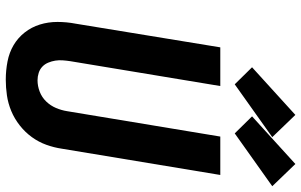

<svg xmlns="http://www.w3.org/2000/svg" viewBox="-209 -826 1043 665"><g transform="rotate(90 312.5 -493.5)"><path d="M256 8Q224 8 193 2Q162 -4 136.5 -19Q111 -34 92.5 -57.5Q74 -81 65 -110Q56 -139 56 -171Q56 -203 62 -234L144 -735H278L192 -216Q190 -203 189 -189.5Q188 -176 190 -163.5Q192 -151 197 -139Q202 -127 211 -118.5Q220 -110 232.5 -106Q245 -102 258 -102Q278 -102 297.5 -109.5Q317 -117 331.5 -132Q346 -147 354 -166Q362 -185 365 -204L453 -735H586L495 -186Q491 -159 481.5 -132.5Q472 -106 455 -82.5Q438 -59 414.5 -40.5Q391 -22 364.5 -11Q338 0 310.5 4Q283 8 256 8ZM442 -785 383 -845 548 -995 625 -915ZM272 -785 213 -845 378 -995 455 -915Z"/></g></svg>

Font: Iosevka Curly XBdExObl
Style: Regular
Weight: 800
Width: 7
Italic angle: -9°
Monospace: yes
Designer: Belleve Invis
Foundry: Belleve Invis
Version: Version 11.1.0; ttfautohint (v1.8.3)